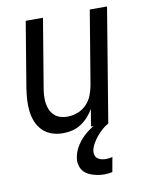

<svg xmlns="http://www.w3.org/2000/svg" viewBox="-84 -581 668 865"><g transform="rotate(-10 250.0 -148.5)"><path d="M173 8Q146 8 122 0Q98 -8 80.5 -25Q63 -42 53 -65.5Q43 -89 40 -114.5Q37 -140 38.5 -166.5Q40 -193 44 -219L94 -520H173L121 -208Q118 -191 117 -174Q116 -157 118 -140.5Q120 -124 126.5 -109Q133 -94 144.5 -83Q156 -72 171.5 -67Q187 -62 204 -62Q227 -62 250.5 -70.5Q274 -79 291.5 -97Q309 -115 318 -137.5Q327 -160 331 -183L387 -520H466L380 0H301L314 -78Q303 -59 288 -42.5Q273 -26 254.5 -14Q236 -2 214.5 3Q193 8 173 8ZM323 223Q308 223 294 220.5Q280 218 266.5 213.5Q253 209 241.5 201Q230 193 223 181.5Q216 170 213.5 155.5Q211 141 214 126Q219 97 236 71Q253 45 277 25Q301 5 328.5 -8.5Q356 -22 385 -30L380 0Q364 9 350 21.5Q336 34 324.5 48Q313 62 304 78Q295 94 292 111Q291 121 294 130.5Q297 140 304.5 145.5Q312 151 321.5 153.5Q331 156 342 156Q349 156 356.5 155Q364 154 372 152L360 219Q351 221 341.5 222Q332 223 323 223Z"/></g></svg>

Font: Iosevka Term Oblique
Style: Regular
Weight: 400
Italic angle: -9°
Monospace: yes
Designer: Belleve Invis
Foundry: Belleve Invis
Version: Version 31.4.0